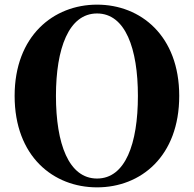

<svg xmlns="http://www.w3.org/2000/svg" viewBox="-20 -787 835 827"><path d="M398 20C587 20 752 -114 752 -374C752 -633 586 -767 398 -767C210 -767 43 -632 43 -374C43 -113 210 20 398 20ZM398 -18C276 -18 221 -168 221 -374C221 -578 276 -729 398 -729C520 -729 574 -578 574 -374C574 -168 520 -18 398 -18Z"/></svg>

Font: Noto Serif CJK SC Black
Style: Regular
Weight: 900
Designer: Ryoko NISHIZUKA 西塚涼子 (kana & ideographs); Frank Grießhammer (Latin, Greek & Cyrillic); Wenlong ZHANG 张文龙 (bopomofo); San
Foundry: Adobe
Version: Version 2.001;hotconv 1.1.0;makeotfexe 2.6.0